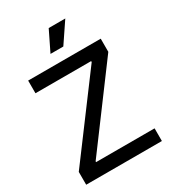

<svg xmlns="http://www.w3.org/2000/svg" viewBox="-205 -959 946 1063"><g transform="rotate(-30 268.0 -427.5)"><path d="M26 0V-82L392 -573V-579H36V-660H500V-576L136 -86V-81H510V0ZM299 -726H217L280 -855H386Z"/></g></svg>

Font: Bricolage Grotesque 72pt
Style: Regular
Weight: 400
Version: Version 1.001;gftools[0.9.33.dev8+g029e19f]